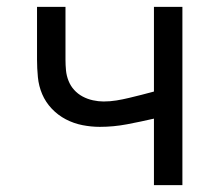

<svg xmlns="http://www.w3.org/2000/svg" viewBox="-20 -540 640 560"><path d="M429 0V-194Q390 -185 350.5 -177.5Q311 -170 271 -170Q246 -170 220.5 -175Q195 -180 172 -192Q149 -204 131 -223Q113 -242 103 -265.5Q93 -289 90.5 -315Q88 -341 88 -366V-520H171V-366Q171 -350 172.5 -334.5Q174 -319 180 -304Q186 -289 196.5 -277.5Q207 -266 221 -258.5Q235 -251 251 -247.5Q267 -244 282 -244Q301 -244 319.5 -247Q338 -250 356.5 -254.5Q375 -259 393 -263.5Q411 -268 429 -273V-520H512V0Z"/></svg>

Font: Iosevka Custom Extended
Style: Regular
Weight: 400
Width: 7
Monospace: yes
Designer: Belleve Invis
Foundry: Belleve Invis
Version: Version 11.2.4; ttfautohint (v1.8.4)